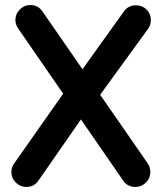

<svg xmlns="http://www.w3.org/2000/svg" viewBox="-20 -731 645 761"><path d="M517 10Q486 10 469 -14L52 -618Q41 -634 41 -652Q41 -676 58.5 -693.5Q76 -711 100 -711Q131 -711 148 -686L565 -84Q576 -68 576 -50Q576 -25 558.5 -7.5Q541 10 517 10ZM331 -292 250 -377 472 -687Q489 -710 519 -710Q544 -710 561 -693Q578 -676 578 -651Q578 -632 567 -617ZM84 10Q60 10 42.5 -7.5Q25 -25 25 -50Q25 -68 36 -83L251 -389L333 -304L133 -16Q116 10 84 10Z"/></svg>

Font: National Park SemiBold
Style: Regular
Weight: 600
Designer: Andrea Herstowski, Ben Hoepner
Version: Version 1.009